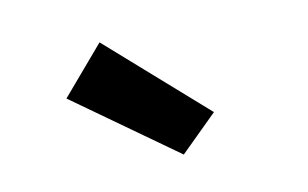

<svg xmlns="http://www.w3.org/2000/svg" viewBox="-42 -902 640 399"><g transform="rotate(-10 278.5 -702.0)"><path d="M318 -572 395 -648 186 -832 98 -729Z"/></g></svg>

Font: Source Sans Pro
Style: Bold
Weight: 700
Designer: Paul D. Hunt
Foundry: Adobe Systems Incorporated
Version: Version 3.006;hotconv 1.0.111;makeotfexe 2.5.65597